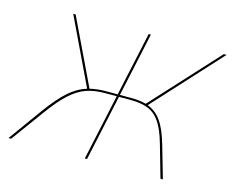

<svg xmlns="http://www.w3.org/2000/svg" viewBox="-94 -791 1115 924"><g transform="rotate(15 463.5 -329.0)"><path d="M739 -163 786 0H774L728 -161Q709 -228 685 -264Q661 -300 626 -314.5Q591 -329 536 -329H479L408 0H397L468 -329H411Q356 -329 315.5 -314.5Q275 -300 235 -263.5Q195 -227 146 -159L30 0H17L136 -165Q189 -238 231.5 -275.5Q274 -313 321 -327L163 -658H175L332 -330Q368 -339 412 -339H470L539 -658H550L481 -339H537Q581 -339 612 -330L913 -658H927L623 -326Q664 -311 691 -273Q718 -235 739 -163Z"/></g></svg>

Font: Ysabeau Hairline
Style: Italic
Weight: 100
Italic angle: -12°
Designer: Christian Thalmann (Catharsis Fonts)
Version: Version 0.003